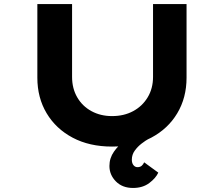

<svg xmlns="http://www.w3.org/2000/svg" viewBox="-20 -720 1109 951"><path d="M639 211Q586 211 554 178.5Q522 146 522 102Q522 63 544.5 31Q567 -1 600.5 -26Q634 -51 667.5 -70Q701 -89 721 -102L739 -46Q734 -42 717.5 -33Q701 -24 681.5 -9Q662 6 647.5 26Q633 46 633 71Q633 88 641 98Q649 108 661 108Q674 108 682 101Q690 94 694 84L764 135Q752 162 719.5 186.5Q687 211 639 211ZM535 6Q423 6 340 -38Q257 -82 211 -159Q165 -236 165 -335V-700H337V-339Q337 -282 362.5 -238Q388 -194 433 -169.5Q478 -145 535 -145Q594 -145 639.5 -169.5Q685 -194 711.5 -238Q738 -282 738 -339V-700H904V-335Q904 -236 858 -159Q812 -82 729 -38Q646 6 535 6Z"/></svg>

Font: Lexend Zetta
Style: Bold
Weight: 700
Designer: Bonnie Shaver-Troup, Thomas Jockin
Foundry: Lexend
Version: Version 1.007